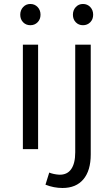

<svg xmlns="http://www.w3.org/2000/svg" viewBox="-20 -751 560 967"><path d="M82 0ZM95.2 -525.9H171.9V0H95.2ZM184.1 -676.8Q184.1 -653.8 169.4 -638.9Q154.8 -624 132.8 -624Q110.8 -624 96.4 -638.9Q82 -653.8 82 -676.8Q82 -699.7 96.4 -715.3Q110.8 -731 132.8 -731Q154.8 -731 169.4 -715.6Q184.1 -700.2 184.1 -676.8ZM278.3 128.9Q318.4 129.9 338.6 100.8Q358.9 71.8 358.9 16.1V-525.9H437V26.9Q437 107.9 400.1 151.9Q363.3 195.8 294.9 195.8Q251 195.8 209 179.2L228 118.2Q249.5 127 278.3 128.9ZM449.2 -676.8Q449.2 -653.8 434.6 -638.9Q419.9 -624 397.9 -624Q376 -624 361.6 -638.9Q347.2 -653.8 347.2 -676.8Q347.2 -699.7 361.6 -715.3Q376 -731 397.9 -731Q419.9 -731 434.6 -715.6Q449.2 -700.2 449.2 -676.8Z"/></svg>

Font: Argentum Sans Light
Style: Regular
Weight: 300
Designer: Julieta Ulanovsky (Modified by Cristiano Sobral)
Foundry: Julieta Ulanovsky
Version: Version 1.000; ttfautohint (v1.5.65-e2d9)